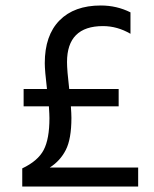

<svg xmlns="http://www.w3.org/2000/svg" viewBox="-20 -679 562 699"><path d="M483 0H61V-66Q118 -93 139 -133Q160 -173 160 -249Q160 -262 158 -292H66V-355H151Q143 -423 143 -449Q143 -550 196.5 -604.5Q250 -659 347 -659Q405 -659 455 -634V-556Q407 -584 355 -584Q224 -584 224 -453Q224 -423 232 -355H412V-292H238Q240 -264 240 -250Q240 -173 219.5 -133Q199 -93 161 -69H483Z"/></svg>

Font: Hind Mysuru
Style: Regular
Weight: 400
Designer: Manushi Parikh, Hitesh Malaviya
Foundry: Indian Type Foundry
Version: Version 0.703;PS 1.0;hotconv 1.0.86;makeotf.lib2.5.63406